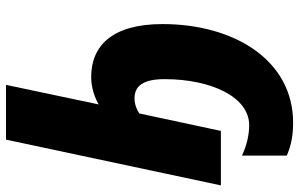

<svg xmlns="http://www.w3.org/2000/svg" viewBox="-198 -556 994 638"><g transform="rotate(-90 299.0 -237.0)"><path d="M210 240C419 240 538 43 538 -194C538 -360 467 -431 362 -431C325 -431 291 -418 271 -406L336 -714H154L2 0H183L241 -271C250 -278 270 -287 291 -287C332 -287 355 -259 355 -187C355 -33 296 94 202 94C172 94 137 87 101 70V219C138 235 173 240 210 240Z"/></g></svg>

Font: Noto Sans UI SemiCondensed Black
Style: Italic
Weight: 900
Width: 4
Italic angle: -372°
Designer: Monotype Design Team
Foundry: Monotype Imaging Inc.
Version: Version 1.901